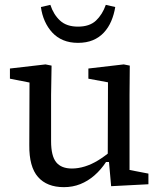

<svg xmlns="http://www.w3.org/2000/svg" viewBox="-20 -761 668 793"><path d="M244 12Q174 12 137 -30Q100 -72 101 -162L102 -448L133 -414L21 -436V-478L168 -495L193 -490L191 -369V-178Q191 -117 212 -91Q233 -65 277 -65Q303 -65 330.5 -73.5Q358 -82 385 -98.5Q412 -115 438 -137L446 -92H418Q397 -60 370 -36.5Q343 -13 311.5 -0.5Q280 12 244 12ZM439 8 429 -105 425 -106 426 -421 345 -436V-478L491 -495L516 -490L515 -369V-59L593 -44V0ZM149 -732 188 -741Q201 -701 228 -676Q255 -651 302 -651Q350 -651 376.5 -676Q403 -701 417 -741L456 -732Q451 -701 439.5 -674Q428 -647 409 -626.5Q390 -606 363.5 -595Q337 -584 302 -584Q268 -584 241.5 -595Q215 -606 196 -626.5Q177 -647 165 -674Q153 -701 149 -732Z"/></svg>

Font: Source Serif 4
Style: Regular
Weight: 400
Designer: Frank Grießhammer
Foundry: Adobe Systems Incorporated
Version: Version 4.004;hotconv 1.0.116;makeotfexe 2.5.65601